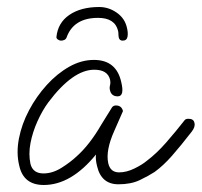

<svg xmlns="http://www.w3.org/2000/svg" viewBox="-20 -518 576 548"><path d="M263 -498Q290 -498 313 -482Q336 -466 342 -440Q346 -425 344 -413.5Q342 -402 330 -402Q321 -402 319 -411Q318 -416 318 -421Q318 -426 317 -430Q308 -467 260 -467Q190 -467 170 -411Q168 -406 163.5 -404Q159 -402 154 -402Q150 -402 145.5 -405Q141 -408 141 -412Q145 -453 178 -475.5Q211 -498 263 -498ZM105 10Q47 10 35 -45Q26 -81 34 -122.5Q42 -164 63 -203.5Q84 -243 113.5 -275.5Q143 -308 177.5 -327.5Q212 -347 248 -347Q312 -347 326 -284Q336 -243 316 -243Q298 -243 294 -260Q292 -267 294 -274.5Q296 -282 294 -291Q287 -319 249 -319Q188 -319 118 -226Q101 -203 87 -172Q73 -141 67 -109.5Q61 -78 67 -50Q74 -23 104 -23Q130 -23 155.5 -39Q181 -55 199 -72Q236 -105 269 -162Q274 -170 282 -183Q290 -196 300 -212Q304 -217 311 -217Q327 -217 331 -201L306 -144Q281 -88 289 -52Q295 -26 320 -26Q341 -26 363.5 -37Q386 -48 399 -59Q427 -80 454.5 -111.5Q482 -143 507 -175Q510 -179 518 -179Q533 -179 535 -167Q538 -156 527 -142Q496 -102 471 -73.5Q446 -45 421 -27Q404 -16 379 -4Q354 8 318 8Q269 8 257 -44Q252 -64 254 -77Q183 10 105 10Z"/></svg>

Font: Oooh Baby
Style: Normal
Weight: 400
Designer: Robert E. Leuschke
Foundry: Robert E. Leuschke
Version: Version 1.011; ttfautohint (v1.8.3)